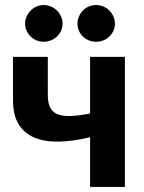

<svg xmlns="http://www.w3.org/2000/svg" viewBox="-20 -741 572 761"><path d="M475 -515.5V0H337V-197Q270.5 -181 214.5 -179.8Q158.5 -178.5 117.8 -195Q77 -211.5 54.2 -248Q31.5 -284.5 31.5 -344V-515.5H169.5V-364.5Q169.5 -335 178 -316.5Q186.5 -298 206.2 -289.2Q226 -280.5 258 -281.2Q290 -282 337 -291V-515.5ZM228 -647Q228 -632 222 -619Q216 -606 205.8 -596.2Q195.5 -586.5 181.8 -581Q168 -575.5 152.5 -575.5Q138 -575.5 124.8 -581Q111.5 -586.5 101.5 -596.2Q91.5 -606 85.5 -619Q79.5 -632 79.5 -647Q79.5 -662 85.5 -675.5Q91.5 -689 101.5 -699.2Q111.5 -709.5 124.8 -715.2Q138 -721 152.5 -721Q168 -721 181.8 -715.2Q195.5 -709.5 205.8 -699.2Q216 -689 222 -675.5Q228 -662 228 -647ZM435.5 -647Q435.5 -632 429.5 -619Q423.5 -606 413.5 -596.2Q403.5 -586.5 389.8 -581Q376 -575.5 360.5 -575.5Q345.5 -575.5 332 -581Q318.5 -586.5 308.5 -596.2Q298.5 -606 292.8 -619Q287 -632 287 -647Q287 -662 292.8 -675.5Q298.5 -689 308.5 -699.2Q318.5 -709.5 332 -715.2Q345.5 -721 360.5 -721Q376 -721 389.8 -715.2Q403.5 -709.5 413.5 -699.2Q423.5 -689 429.5 -675.5Q435.5 -662 435.5 -647Z"/></svg>

Font: Lato 2
Style: Regular
Weight: 800
Designer: Lukasz Dziedzic with Adam Twardoch and Botio Nikoltchev
Foundry: tyPoland Lukasz Dziedzic
Version: Version 2.015; 2015-08-06; http://www.latofonts.com/